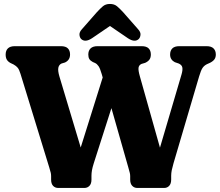

<svg xmlns="http://www.w3.org/2000/svg" viewBox="-20 -928 1087 948"><path d="M491.2 -558.8 577.6 -542.3 442.7 -120.9Q436.7 -101.8 434.1 -87.4Q431.6 -73 431.6 -60.2V-40.9Q431.6 -20.7 421.5 -10.3Q411.5 0 397 0H267.3Q252.1 0 242.2 -10.3Q232.4 -20.7 232.4 -40.9V-57.4Q232.4 -65.9 230.8 -74.1Q229.2 -82.3 223.5 -100.2L81.3 -563.1Q75 -583.7 67.8 -593Q60.6 -602.2 47 -609.7L31.7 -617Q18.9 -624.1 13.4 -633.9Q7.9 -643.6 7.9 -658.7Q7.9 -678.2 19 -689.1Q30.1 -700 53.4 -700H280.7Q304.4 -700 315.1 -689.1Q325.9 -678.2 325.9 -658.7Q325.9 -631.3 300.8 -619.4L283.8 -614.4Q271.3 -608.6 268.1 -593.9Q264.9 -579.1 273.4 -550.3L404 -114.7L335.1 -61.4ZM819.9 -658.7Q819.9 -678.2 831 -689.1Q842.1 -700 865.5 -700H1000Q1023.4 -700 1034.5 -688.8Q1045.6 -677.6 1045.6 -658.7Q1045.6 -644.8 1039.1 -635.5Q1032.7 -626.1 1017.5 -618.2L1001.4 -610.9Q987.7 -604.1 979.8 -592.2Q971.9 -580.2 963.1 -550.6L836.5 -121Q831 -102.1 828.1 -87.7Q825.2 -73.3 825.2 -60.4V-41.4Q825.2 -21 815.4 -10.5Q805.7 0 790.8 0H657.6Q642.9 0 632.8 -10.5Q622.8 -21 622.8 -41.4V-58Q622.8 -66.4 621 -73.9Q619.3 -81.4 613.7 -100.8L482 -563.1Q474.2 -590.1 466.7 -601.2Q459.2 -612.2 449.5 -616.9L438.3 -621.8Q426.2 -628.1 421.1 -636.5Q416 -644.8 416 -658.7Q416 -678.2 427.3 -689.1Q438.7 -700 461.6 -700H679.2Q703 -700 713.9 -689.1Q724.8 -678.2 724.8 -658.7Q724.8 -644 718.3 -634.4Q711.8 -624.8 697 -617.8L678.8 -612.4Q666.3 -607 664.1 -594.1Q661.9 -581.1 670.8 -550.3L793.7 -114.3L729.2 -61L876.5 -561.1Q882.7 -582.6 880.2 -595.1Q877.7 -607.6 862.3 -614.4L843 -621Q832.5 -626.3 826.2 -635.8Q819.9 -645.2 819.9 -658.7ZM558.6 -824H487.3L611.9 -739Q645.3 -717 664.9 -735.2Q672.3 -742.5 673.7 -755.9Q675.1 -769.3 661.9 -783.6L588.5 -867.1Q571.6 -885.6 557.9 -897Q544.2 -908.5 522.8 -908.5Q501.7 -908.5 488 -897Q474.4 -885.5 457.6 -867.1L384.3 -783.6Q371.2 -769.3 372.4 -755.8Q373.7 -742.4 381 -735.2Q400.6 -717.2 433.9 -739Z"/></svg>

Font: Fraunces 144pt S100 Black
Style: Regular
Weight: 900
Version: Version 1.000